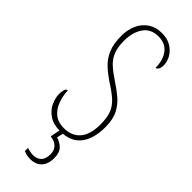

<svg xmlns="http://www.w3.org/2000/svg" viewBox="-307 -749 996 996"><g transform="rotate(45 191.0 -251.0)"><path d="M189 10Q139 10 108 -11Q77 -32 62.5 -63Q48 -94 48 -124Q48 -136 51.5 -152Q55 -168 67 -168Q69 -128 82 -93Q95 -58 121.5 -36.5Q148 -15 190 -15Q249 -15 280.5 -52.5Q312 -90 312 -163Q312 -214 299.5 -245Q287 -276 259.5 -300.5Q232 -325 187 -353Q153 -376 124.5 -402.5Q96 -429 79.5 -467.5Q63 -506 63 -565Q63 -609 79 -645Q95 -681 126.5 -702.5Q158 -724 202 -724Q243 -724 270.5 -707Q298 -690 312.5 -664.5Q327 -639 327 -614Q327 -592 320.5 -582.5Q314 -573 306 -573Q306 -629 279.5 -664Q253 -699 202 -699Q146 -699 118.5 -658.5Q91 -618 91 -557Q91 -510 103 -479Q115 -448 140.5 -424.5Q166 -401 204 -376Q241 -352 271.5 -326.5Q302 -301 321 -264.5Q340 -228 340 -172Q340 -84 302 -37Q264 10 189 10ZM180 222Q156 222 132 212V189Q159 197 177 197Q205 197 221.5 180.5Q238 164 238 130Q238 72 173 63L187 -9H212L200 44Q225 50 245.5 69.5Q266 89 266 130Q266 174 243.5 198Q221 222 180 222Z"/></g></svg>

Font: Noto Serif Myanmar ExtraCondensed Thin
Style: Regular
Weight: 100
Width: 2
Designer: Ben Mitchell and the Monotype Design Team
Foundry: Monotype Imaging Inc.
Version: Version 2.106; ttfautohint (v1.8.4.7-5d5b)